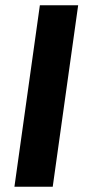

<svg xmlns="http://www.w3.org/2000/svg" viewBox="-20 -712 331 732"><path d="M181 0H35L132 -692H278Z"/></svg>

Font: Fira Sans SemiBold
Style: Italic
Weight: 600
Italic angle: -8°
Designer: bBox Type GmbH & Carrois Corporate GbR & Edenspiekermann AG
Foundry: bBox Type GmbH & Carrois Corporate GbR & Edenspiekermann AG
Version: Version 4.301